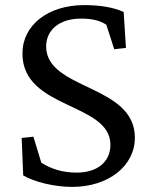

<svg xmlns="http://www.w3.org/2000/svg" viewBox="-20 -722 597 753"><path d="M263 11C405 11 509 -71 509 -182C509 -392 161 -368 161 -540C161 -605 214 -649 297 -649C341 -649 371 -642 397 -625L428 -529L474 -534L465 -675C426 -693 373 -702 310 -702C169 -702 68 -624 68 -512C68 -292 413 -321 413 -154C413 -86 360 -45 281 -45C226 -45 181 -59 142 -84L111 -186L65 -181L71 -34C115 -8 194 11 263 11Z"/></svg>

Font: TPK Tissa Web Quiz
Style: Regular
Weight: 400
Designer: Jacques Le Bailly, Suppakit Chalermlarp | Katatrad Co.,Ltd.
Foundry: Jacques Le Bailly, Cadson Demak Co.,Ltd.
Version: Version 5.000;Glyphs 3.1.2 (3151)